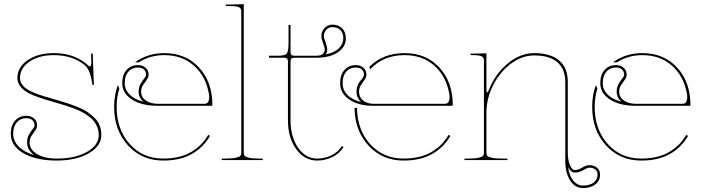

<svg xmlns="http://www.w3.org/2000/svg" viewBox="-20 -782 3425 938"><path d="M147.5 -23.9Q112.3 -48.8 112.3 -86.9Q112.3 -107.9 121.6 -124.3Q130.9 -140.6 139.9 -151.4Q148.9 -162.1 148.9 -169.4Q148.9 -185.1 138.4 -194.8Q127.9 -204.6 108.9 -204.6Q79.6 -204.6 62 -184.3Q44.4 -164.1 44.4 -128.4Q44.4 -93.8 70.8 -66.4Q97.2 -39.1 147.5 -23.9ZM242.7 -522.5Q336.4 -522.5 399.4 -472.2Q402.8 -469.2 407.5 -465.1Q412.1 -460.9 414.6 -459Q417 -457 418.9 -457Q426.3 -457 426.3 -480Q426.3 -481 426 -484.6Q425.8 -488.3 425.5 -498.3Q425.3 -508.3 424.8 -520H433.1L438.5 -370.1Q438.5 -366.7 434.6 -366.7Q430.7 -366.7 430.7 -370.1L430.2 -374Q421.4 -440.9 393.6 -463.9Q334.5 -512.7 242.7 -512.7Q170.9 -512.7 124.3 -481Q77.6 -449.2 77.6 -400.4Q77.6 -384.3 86.9 -370.6Q96.2 -356.9 110.4 -347.4Q124.5 -337.9 147.9 -328.4Q171.4 -318.8 192.4 -312.5Q213.4 -306.2 243.7 -297.4Q258.8 -293 266.1 -291Q296.4 -282.2 317.6 -274.9Q338.9 -267.6 365.5 -256.6Q392.1 -245.6 409.7 -233.2Q427.2 -220.7 443.4 -204.6Q459.5 -188.5 467.3 -167.5Q475.1 -146.5 475.1 -122.1Q475.1 -68.4 413.6 -33Q352.1 2.4 257.3 2.4Q156.2 2.4 94.5 -33.4Q32.7 -69.3 32.7 -128.4Q32.7 -168.5 53.5 -192.4Q74.2 -216.3 108.9 -216.3Q131.8 -216.3 146.5 -203.4Q161.1 -190.4 161.1 -169.4Q161.1 -156.7 151.9 -144.5Q142.6 -132.3 133.5 -118.2Q124.5 -104 124.5 -86.9Q124.5 -51.3 160.9 -29.3Q197.3 -7.3 257.3 -7.3Q346.7 -7.3 404.5 -39.8Q462.4 -72.3 462.4 -122.1Q462.4 -141.6 456.1 -158.7Q449.7 -175.8 439.9 -188.7Q430.2 -201.7 413.6 -213.6Q397 -225.6 381.6 -234.1Q366.2 -242.7 343 -251.5Q319.8 -260.3 302.2 -265.9Q284.7 -271.5 258.8 -278.8Q253.9 -280.3 243.7 -283.2Q152.8 -309.1 119.6 -327.1Q65.4 -356.9 64.9 -400.4Q64.9 -453.6 115.2 -488Q165.5 -522.5 242.7 -522.5Z M680.7 -285.2Q657.2 -304.7 657.2 -334.5Q657.2 -355.5 666.5 -371.8Q675.8 -388.2 684.8 -398.9Q693.8 -409.7 693.8 -417Q693.8 -432.6 683.3 -442.4Q672.9 -452.1 653.8 -452.1Q624.5 -452.1 606.9 -431.9Q589.4 -411.6 589.4 -376Q589.4 -344.2 612.8 -320.3Q636.2 -296.4 680.7 -285.2ZM782.2 -522.5Q888.2 -522.5 952.9 -451.4Q1017.6 -380.4 1017.6 -270Q1017.6 -265.1 1012.2 -265.1H750.5Q672.4 -265.1 624.8 -295.7Q577.1 -326.2 577.1 -376Q577.1 -416 598.1 -439.9Q619.1 -463.9 653.8 -463.9Q676.8 -463.9 691.4 -450.9Q706.1 -438 706.1 -417Q706.1 -404.3 696.8 -392.1Q687.5 -379.9 678.5 -365.7Q669.4 -351.6 669.4 -334.5Q669.4 -307.6 692.1 -291.3Q714.8 -274.9 752 -274.9H979.5Q1002 -274.9 1002 -309.1Q1002 -317.4 1000.5 -324.2Q985.4 -409.7 927.5 -461.2Q869.6 -512.7 782.2 -512.7Q713.9 -512.7 658.2 -477.5H639.2Q701.7 -522.5 782.2 -522.5ZM555.7 -366.2 563 -349.1Q549.8 -306.6 549.8 -259.8Q549.8 -149.9 613.5 -78.6Q677.2 -7.3 777.3 -7.3Q857.9 -7.3 912.4 -38.6Q966.8 -69.8 997.1 -123L1005.9 -118.2Q974.6 -62.5 917.5 -30Q860.4 2.4 777.3 2.4Q672.4 2.4 605 -72Q537.6 -146.5 537.6 -259.8Q537.6 -318.4 555.7 -366.2Z M1170.9 -35.2Q1170.9 -26.4 1175 -21Q1179.2 -15.6 1196.5 -11.5Q1213.9 -7.3 1246.1 -7.3H1263.7V0H1063.5V-7.3H1083.5Q1115.7 -7.3 1133.1 -11.5Q1150.4 -15.6 1154.5 -21Q1158.7 -26.4 1158.7 -35.2V-727.5Q1158.7 -741.2 1147 -746.8Q1135.3 -752.4 1106 -752.4H1083.5V-759.8H1106L1170.9 -761.7Z M1570.8 -516.1Q1612.3 -523.9 1634.8 -545.2Q1657.2 -566.4 1657.2 -595.2Q1657.2 -620.6 1643.1 -635Q1628.9 -649.4 1604 -649.4Q1586.4 -649.4 1574.2 -636.5Q1562 -623.5 1562 -604.5Q1562 -597.7 1570.3 -575.9Q1578.6 -554.2 1578.6 -540Q1578.6 -526.4 1570.8 -516.1ZM1526.4 -500H1417.5Q1399.4 -500 1399.4 -482.4V-194.8Q1399.4 -113.3 1436.3 -60.3Q1473.1 -7.3 1529.8 -7.3Q1565.9 -7.3 1598.6 -22.9Q1631.3 -38.6 1650.4 -68.4L1658.2 -63.5Q1638.2 -31.2 1603 -14.4Q1567.9 2.4 1529.8 2.4Q1467.8 2.4 1427.2 -53.2Q1386.7 -108.9 1386.7 -194.8V-482.4Q1386.7 -500 1369.1 -500H1294.4V-509.8H1339.4Q1372.1 -509.8 1380.9 -520.5Q1389.6 -531.2 1389.6 -571.3V-660.2H1399.4V-526.9Q1399.4 -509.8 1417.5 -509.8H1526.4Q1547.4 -509.8 1556.9 -518.6Q1566.4 -527.3 1566.4 -540Q1566.4 -549.8 1558.1 -571.8Q1549.8 -593.8 1549.8 -604.5Q1549.8 -628.4 1565.7 -645Q1581.5 -661.6 1604 -661.6Q1633.8 -661.6 1651.6 -643.6Q1669.4 -625.5 1669.4 -595.2Q1669.4 -552.2 1630.1 -526.1Q1590.8 -500 1526.4 -500Z M1744.1 -283.7Q1721.7 -303.7 1721.7 -334.5Q1721.7 -351.1 1727.3 -365Q1732.9 -378.9 1740 -386.5Q1747.1 -394 1752.7 -402.3Q1758.3 -410.6 1758.3 -417Q1758.3 -432.6 1747.8 -442.4Q1737.3 -452.1 1718.3 -452.1Q1689 -452.1 1671.4 -431.9Q1653.8 -411.6 1653.8 -376Q1653.8 -342.8 1677 -318.6Q1700.2 -294.4 1744.1 -283.7ZM1784.2 -455.6Q1851.1 -522.5 1956.5 -522.5Q2062.5 -522.5 2127.2 -451.4Q2191.9 -380.4 2191.9 -270Q2191.9 -265.1 2186.5 -265.1H1804.7Q1731 -265.1 1686.3 -295.7Q1641.6 -326.2 1641.6 -376Q1641.6 -416 1662.6 -439.9Q1683.6 -463.9 1718.3 -463.9Q1741.2 -463.9 1755.6 -450.9Q1770 -438 1770 -417Q1770 -404.3 1761 -392.1Q1752 -379.9 1742.9 -365.7Q1733.9 -351.6 1733.9 -334.5Q1733.9 -307.6 1753.7 -291.3Q1773.4 -274.9 1806.2 -274.9H2153.8Q2176.3 -274.9 2176.3 -309.1Q2176.3 -317.4 2174.8 -324.2Q2159.7 -409.7 2101.8 -461.2Q2043.9 -512.7 1956.5 -512.7Q1852.5 -512.7 1788.1 -442.9ZM1724.1 -254.4Q1725.6 -146.5 1789.3 -76.9Q1853 -7.3 1951.7 -7.3Q2032.2 -7.3 2086.7 -38.6Q2141.1 -69.8 2171.4 -123L2180.2 -118.2Q2148.9 -62.5 2091.8 -30Q2034.7 2.4 1951.7 2.4Q1847.7 2.4 1780.5 -70.6Q1713.4 -143.6 1711.9 -255.4Z M2755.4 33.7Q2761.2 77.1 2781 100.8Q2800.8 124.5 2828.1 124.5Q2861.8 124.5 2880.6 109.6Q2899.4 94.7 2899.4 71.3Q2899.4 55.7 2888.7 46.4Q2877.9 37.1 2858.4 37.1Q2849.6 37.1 2829.8 49.1Q2810.1 61 2788.6 61Q2768.6 61 2755.4 33.7ZM2279.3 -520H2291.5L2356.4 -521.5V-345.7Q2356.4 -330.1 2360.4 -330.1Q2363.3 -330.1 2368.2 -342.3Q2398.4 -419.9 2459.7 -471.2Q2521 -522.5 2589.4 -522.5Q2669.4 -522.5 2711.7 -486.6Q2753.9 -450.7 2753.9 -382.3V-38.1Q2753.9 0 2764.4 24.4Q2774.9 48.8 2788.6 48.8Q2803.7 48.8 2823.7 36.9Q2843.8 24.9 2858.4 24.9Q2882.3 24.9 2897 37.6Q2911.6 50.3 2911.6 71.3Q2911.6 100.6 2888.7 118.7Q2865.7 136.7 2828.1 136.7Q2789.1 136.7 2765.4 99.9Q2741.7 63 2741.7 2.4V-380.9Q2741.7 -444.8 2703.1 -478Q2664.6 -511.2 2589.4 -511.2Q2531.2 -511.2 2477.3 -471.7Q2423.3 -432.1 2389.9 -366.9Q2356.4 -301.8 2356.4 -231V-35.2Q2356.4 -26.4 2360.6 -21Q2364.7 -15.6 2382.1 -11.5Q2399.4 -7.3 2431.6 -7.3H2459V0H2249V-7.3H2269Q2301.3 -7.3 2318.6 -11.5Q2335.9 -15.6 2340.1 -21Q2344.2 -26.4 2344.2 -35.2V-487.3Q2344.2 -501.5 2332.3 -507.1Q2320.3 -512.7 2291.5 -512.7H2279.3Z M3016.1 -285.2Q2992.7 -304.7 2992.7 -334.5Q2992.7 -355.5 3002 -371.8Q3011.2 -388.2 3020.3 -398.9Q3029.3 -409.7 3029.3 -417Q3029.3 -432.6 3018.8 -442.4Q3008.3 -452.1 2989.3 -452.1Q2960 -452.1 2942.4 -431.9Q2924.8 -411.6 2924.8 -376Q2924.8 -344.2 2948.2 -320.3Q2971.7 -296.4 3016.1 -285.2ZM3117.7 -522.5Q3223.6 -522.5 3288.3 -451.4Q3353 -380.4 3353 -270Q3353 -265.1 3347.7 -265.1H3085.9Q3007.8 -265.1 2960.2 -295.7Q2912.6 -326.2 2912.6 -376Q2912.6 -416 2933.6 -439.9Q2954.6 -463.9 2989.3 -463.9Q3012.2 -463.9 3026.9 -450.9Q3041.5 -438 3041.5 -417Q3041.5 -404.3 3032.2 -392.1Q3022.9 -379.9 3013.9 -365.7Q3004.9 -351.6 3004.9 -334.5Q3004.9 -307.6 3027.6 -291.3Q3050.3 -274.9 3087.4 -274.9H3314.9Q3337.4 -274.9 3337.4 -309.1Q3337.4 -317.4 3335.9 -324.2Q3320.8 -409.7 3262.9 -461.2Q3205.1 -512.7 3117.7 -512.7Q3049.3 -512.7 2993.7 -477.5H2974.6Q3037.1 -522.5 3117.7 -522.5ZM2891.1 -366.2 2898.4 -349.1Q2885.3 -306.6 2885.3 -259.8Q2885.3 -149.9 2949 -78.6Q3012.7 -7.3 3112.8 -7.3Q3193.4 -7.3 3247.8 -38.6Q3302.2 -69.8 3332.5 -123L3341.3 -118.2Q3310.1 -62.5 3252.9 -30Q3195.8 2.4 3112.8 2.4Q3007.8 2.4 2940.4 -72Q2873 -146.5 2873 -259.8Q2873 -318.4 2891.1 -366.2Z"/></svg>

Font: ZnikomitNo24
Style: Thin
Weight: 300
Designer: gluk
Foundry: gluk
Version: Version 0.55